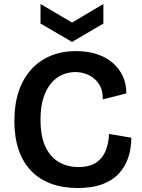

<svg xmlns="http://www.w3.org/2000/svg" viewBox="-20 -929 711 962"><path d="M369 13Q294 13 235 -9Q176 -31 135 -74Q94 -117 73 -179.5Q52 -242 52 -323Q52 -406 73.5 -470.5Q95 -535 136 -580.5Q177 -626 234 -649.5Q291 -673 361 -673Q417 -673 463 -658.5Q509 -644 542.5 -616Q576 -588 594.5 -549Q613 -510 613 -461L495 -431Q496 -477 476.5 -507Q457 -537 425.5 -552.5Q394 -568 358 -568Q325 -568 293.5 -555Q262 -542 237.5 -513.5Q213 -485 198 -440Q183 -395 183 -330Q183 -246 207.5 -194Q232 -142 275 -117Q318 -92 373 -92Q429 -92 462 -114.5Q495 -137 510 -175Q525 -213 526 -258L638 -239Q638 -187 623 -141Q608 -95 576 -60Q544 -25 493 -6Q442 13 369 13ZM183 -909 341 -816 498 -909V-811L341 -719L183 -811Z"/></svg>

Font: Bricolage Grotesque SemiBold
Style: Regular
Weight: 600
Designer: Mathieu Triay
Foundry: Atelier Triay
Version: Version 1.000;gftools[0.9.30]